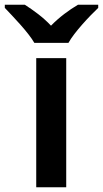

<svg xmlns="http://www.w3.org/2000/svg" viewBox="-71 -786 432 806"><path d="M216.3 -606C240.7 -650.4 304.7 -718.3 341.3 -752.9V-766.1H256.3C219.7 -744.6 177.7 -713.9 143.1 -678.2C109.9 -713.9 68.8 -743.2 33.2 -766.1H-50.8V-752.9C-15.6 -715.8 47.4 -650.9 73.2 -606ZM207 -542H81.1V0H207Z"/></svg>

Font: Noto Reveo Sans
Style: Regular
Weight: 600
Designer: Monotype Design Team
Foundry: Monotype Imaging Inc.
Version: Version 2.007